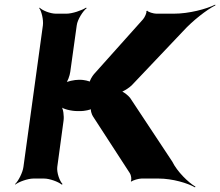

<svg xmlns="http://www.w3.org/2000/svg" viewBox="-20 -770 949 828"><path d="M381 -268 540 -23C545 -16 549 5 544 11L547 13C553 7 579 0 590 0H664C724 0 790 20 821 38L823 35C792 17 744 -30 723 -73L541 -348C533 -358 511 -377 500 -377L499 -373C510 -373 538 -392 548 -402L770 -636C810 -680 871 -728 909 -747L908 -750C870 -731 795 -711 730 -711H654C643 -711 618 -718 615 -724L611 -722C614 -716 604 -695 597 -687L385 -450C378 -442 364 -419 367 -413L371 -415C368 -421 338 -426 327 -426H321C301 -426 267 -419 258 -411L262 -408C271 -416 281 -444 283 -460L311 -661C314 -685 337 -722 354 -735L351 -737C333 -725 291 -711 267 -711H221C197 -711 162 -725 151 -737L149 -735C159 -722 168 -685 165 -661L81 -50C78 -26 59 11 45 24L46 26C61 14 100 0 124 0H170C194 0 232 14 246 26L250 24C237 11 224 -26 227 -50L254 -249C257 -269 253 -303 243 -313L241 -311C249 -300 288 -291 313 -291H330C341 -291 372 -296 377 -302L374 -304C368 -298 376 -275 381 -268Z"/></svg>

Font: Asimov
Style: EdgeWideIt
Weight: 500
Designer: Google
Version: Version 2.000980: 2014